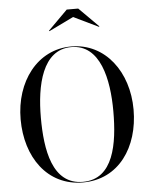

<svg xmlns="http://www.w3.org/2000/svg" viewBox="-63 -1021 852 1083"><g transform="rotate(-5 363.0 -480.0)"><path d="M388 -924.5 529 -856.5 531 -859.5 421 -969.5H356L246 -859.5L248 -856.5ZM363 10C566 10 682.5 -162 682.5 -375C682.5 -588 556 -760 363 -760C170 -760 43 -588 43 -375C43 -162 160 10 363 10ZM363 -756.5C527 -756.5 568 -557 568 -375C568 -193 537 6.5 363 6.5C189 6.5 157.5 -193 157.5 -375C157.5 -557 199 -756.5 363 -756.5Z"/></g></svg>

Font: Bodoni* 48pt
Style: Regular
Weight: 400
Version: Version 2.3